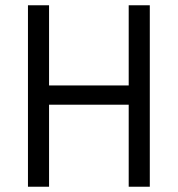

<svg xmlns="http://www.w3.org/2000/svg" viewBox="-20 -708 674 728"><path d="M468 0V-311H166V0H86V-688H166V-384H468V-688H548V0Z"/></svg>

Font: Assailand
Style: Regular
Weight: 400
Designer: Hector Gatti with collaboration of the Omnibus-Type team
Foundry: Omnibus-Type
Version: Version 0.072;October 19, 2019;FontCreator 12.0.0.2547 64-bi